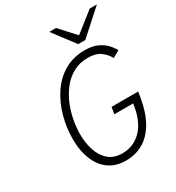

<svg xmlns="http://www.w3.org/2000/svg" viewBox="-216 -1052 1097 1195"><g transform="rotate(-30 332.5 -454.5)"><path d="M338 12Q278 12 235.8 -11Q193.5 -34 167 -73.2Q140.5 -112.5 128 -162.8Q115.5 -213 115.5 -267.5Q115.5 -350 137 -428.8Q158.5 -507.5 201 -571.8Q243.5 -636 307.2 -674Q371 -712 455.5 -712Q508.5 -712 544.2 -696Q580 -680 602.8 -655.8Q625.5 -631.5 638.5 -607L589 -579.5Q572 -612.5 539 -637Q506 -661.5 448.5 -661.5Q391.5 -661.5 346.5 -637.8Q301.5 -614 268.2 -573.5Q235 -533 213.2 -482.8Q191.5 -432.5 180.8 -378Q170 -323.5 170 -272.5Q170 -210.5 187.2 -157.2Q204.5 -104 242 -71.2Q279.5 -38.5 340.5 -38.5Q419.5 -38.5 475.2 -93.5Q531 -148.5 549 -255L552 -274.5H417L425 -323H616.5L608 -274Q594.5 -198 568.8 -143.8Q543 -89.5 507.5 -55Q472 -20.5 429 -4.2Q386 12 338 12ZM440.5 -765 322.5 -921H371L472.5 -810L613.5 -921H665L491.5 -765Z"/></g></svg>

Font: Overpass ExtraLight
Style: Italic
Weight: 250
Italic angle: -10°
Designer: Delve Withrington, Dave Bailey, Thomas Jockin
Foundry: Delve Fonts LLC
Version: Version 4.000